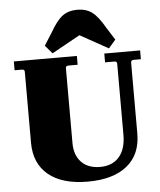

<svg xmlns="http://www.w3.org/2000/svg" viewBox="-59 -914 814 977"><g transform="rotate(-5 348.5 -426.0)"><path d="M228 -654 192 -696 232 -759Q266 -819 296.5 -841.5Q327 -864 372 -864Q417 -864 447.5 -841.5Q478 -819 512 -759L552 -696L516 -654L372 -734ZM79 -210V-573Q79 -585 65 -585H28V-630H350V-585H303Q289 -585 289 -573V-190Q289 -128 323.5 -92.5Q358 -57 419 -57Q482 -57 516.5 -97Q551 -137 551 -210V-573Q551 -585 537 -585H490V-630H673V-585H636Q622 -585 622 -571V-210Q622 -103 551 -45.5Q480 12 350 12Q220 12 149.5 -46Q79 -104 79 -210Z"/></g></svg>

Font: Arapey Black
Style: Regular
Weight: 900
Designer: Eduardo Rodriguez Tunni
Foundry: Eduardo Rodriguez Tunni
Version: Version 4.000